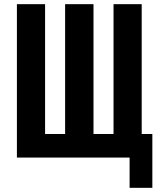

<svg xmlns="http://www.w3.org/2000/svg" viewBox="-20 -755 760 920"><path d="M710 145V-113H659V-735H524V-113H428V-735H292V-113H196V-735H61V0H601V145Z"/></svg>

Font: Iosevka Sparkle Extrabold
Style: Regular
Weight: 800
Designer: Belleve Invis
Foundry: Belleve Invis
Version: Version 4.5.0; ttfautohint (v1.8.3)